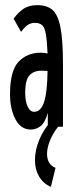

<svg xmlns="http://www.w3.org/2000/svg" viewBox="-20 -493 290 747"><path d="M100 11Q61 11 40 -29Q19 -69 19 -126Q19 -218 52.5 -253Q86 -288 138 -288Q150 -288 165 -285Q163 -334 158.5 -360Q154 -386 144 -395Q134 -404 116 -404Q100 -404 88 -396Q76 -388 62 -369L33 -420Q49 -443 70.5 -458Q92 -473 125 -473Q162 -473 183.5 -455Q205 -437 215 -387.5Q225 -338 225 -243V0H166V-54Q155 -15 137.5 -2Q120 11 100 11ZM78 -133Q78 -99 87.5 -78.5Q97 -58 113 -58Q139 -58 151.5 -96Q164 -134 165 -217Q153 -218 141 -218Q111 -218 94.5 -199.5Q78 -181 78 -133ZM196 160 178 234Q148 221 132 193.5Q116 166 116 130Q116 92 132.5 51.5Q149 11 181 -24L206 0Q185 27 174 55Q163 83 163 105Q163 147 196 160Z"/></svg>

Font: Inconsolata UltraCondensed SemiBold
Style: Regular
Weight: 600
Width: 1
Monospace: yes
Designer: Raph Levien, Cyreal, Brenton Simpson
Foundry: Raph Levien, Cyreal, Google
Version: Version 3.001; ttfautohint (v1.8.2.53-6de2)